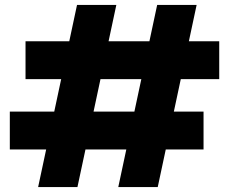

<svg xmlns="http://www.w3.org/2000/svg" viewBox="-20 -760 944 780"><path d="M134.9 0 292.9 -740H452.6L294.6 0ZM460.5 0 618.5 -740H778.8L620.8 0ZM19.9 -152.8V-306.7H806.9V-152.8ZM83.7 -438.5V-592.3H870.6V-438.5Z"/></svg>

Font: Poppins Variable
Style: Regular
Weight: 100
Designer: Jonny Pinhorn
Foundry: Indian Type Foundry
Version: Version 6.000